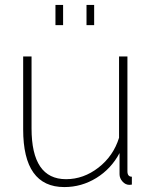

<svg xmlns="http://www.w3.org/2000/svg" viewBox="-20 -749 620 779"><path d="M236 -647H205V-729H236ZM362 -647H331V-729H362ZM241 10Q74 10 74 -224V-520H108V-228Q108 -22 248 -22Q319 -22 379.5 -69Q440 -116 463 -190V-520H497V-54Q497 -32 515 -32V0Q511 1 505 1Q489 1 477 -12.5Q465 -26 465 -42V-128Q431 -64 371 -27Q311 10 241 10Z"/></svg>

Font: Raleway
Style: ExtraLight
Weight: 200
Designer: Matt McInerney, Pablo Impallari, Rodrigo Fuenzalida
Foundry: Matt McInerney, Pablo Impallari, Rodrigo Fuenzalida
Version: Version 2.001